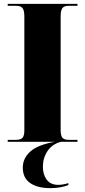

<svg xmlns="http://www.w3.org/2000/svg" viewBox="-20 -734 440 994"><path d="M20 0V-10H63Q87 -10 96.5 -20.5Q106 -31 106 -59V-650Q106 -680 96.5 -692Q87 -704 63 -704H20V-714H381V-704H336Q312 -704 303 -692Q294 -680 294 -649V-61Q294 -32 303 -21Q312 -10 336 -10H381V0ZM241 240Q174 240 136 213.5Q98 187 98 134Q98 85 137.5 50Q177 15 265 0H296Q250 12 226 48Q202 84 202 129Q202 170 222 196.5Q242 223 282 223Q305 223 334 214V224Q294 240 241 240Z"/></svg>

Font: Noto Serif Display SemiCondensed Black
Style: Regular
Weight: 900
Width: 4
Designer: Monotype Design Team
Foundry: Monotype Imaging Inc.
Version: Version 2.009